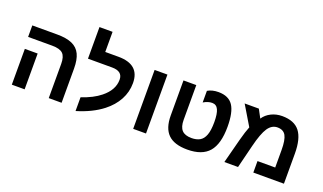

<svg xmlns="http://www.w3.org/2000/svg" viewBox="-80 -1320 3124 1856"><g transform="rotate(20 1481.5 -392.0)"><path d="M596.2 -351.1V0H463.9V-352.1Q463.9 -426.8 432.1 -457.3Q400.4 -487.8 321.8 -487.8H74.2V-606H330.1Q426.3 -606 484.6 -580.1Q543 -554.2 569.6 -498.3Q596.2 -442.4 596.2 -351.1ZM215.8 -368.2V0H84V-368.2Z M750 -112.8Q869.1 -151.9 942.4 -211.4Q1046.9 -294.9 1046.9 -400.9Q1046.9 -487.8 938 -487.8H689.9V-813H824.7V-606H960Q1179.7 -606 1179.7 -414.1Q1179.7 -322.3 1136.5 -242.4Q1093.3 -162.6 1013.2 -100.1Q907.7 -18.1 750 28.8Z M1464.4 -606V0H1332.5V-606Z M1891.1 9.8Q1756.3 9.8 1692.9 -53Q1629.4 -115.7 1629.4 -246.1V-606H1761.2V-249Q1761.2 -176.3 1792.5 -142.6Q1823.7 -108.9 1892.1 -108.9Q1941.9 -108.9 1976.6 -128.2Q2011.2 -147.5 2029.3 -195.6Q2047.4 -243.7 2047.4 -329.1Q2047.4 -413.6 2028.3 -455.3Q2009.3 -497.1 1965.3 -497.1Q1922.9 -497.1 1876.5 -469.2V-588.9Q1922.4 -616.2 1987.3 -616.2Q2091.8 -616.2 2137.5 -548.1Q2183.1 -480 2183.1 -330.1Q2183.1 -153.3 2113 -71.8Q2043 9.8 1891.1 9.8Z M2645.5 -608.9Q2770 -608.9 2826.7 -535.9Q2883.3 -462.9 2883.3 -308.1V0H2568.4V-118.2H2750.5V-297.9Q2750.5 -400.9 2725.8 -445.6Q2701.2 -490.2 2639.2 -490.2Q2582 -490.2 2543 -433.1Q2503.9 -374.5 2470.2 -237.8L2411.1 0H2270.5L2336.4 -252.9Q2348.6 -298.8 2360.1 -335Q2371.6 -371.1 2382.3 -397L2261.2 -599.1H2407.2L2453.1 -513.2Q2482.4 -558.1 2533.4 -583.5Q2584.5 -608.9 2645.5 -608.9Z"/></g></svg>

Font: Arimo
Style: Bold
Weight: 700
Designer: Steve Matteson
Foundry: Monotype Imaging Inc.
Version: Version 1.33